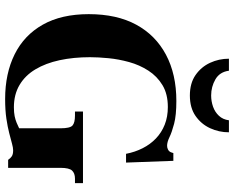

<svg xmlns="http://www.w3.org/2000/svg" viewBox="-104 -818 934 767"><g transform="rotate(90 363.5 -435.0)"><path d="M376 12Q274 12 197.5 -26Q121 -64 79 -138.5Q37 -213 37 -322Q37 -434 79 -511.5Q121 -589 199 -630.5Q277 -672 384 -672Q441 -672 475 -663Q509 -654 528.5 -644.5Q548 -635 563 -635Q571 -635 578.5 -639Q586 -643 589 -651L592 -660H623L630 -471H595Q588 -507 572.5 -537.5Q557 -568 533.5 -590.5Q510 -613 478.5 -625.5Q447 -638 408 -638Q356 -638 320.5 -616.5Q285 -595 262.5 -560Q240 -525 228.5 -483.5Q217 -442 213 -401Q209 -360 209 -327Q209 -261 221 -205.5Q233 -150 257.5 -109Q282 -68 320 -45.5Q358 -23 409 -23Q430 -23 444.5 -26Q459 -29 471 -34Q483 -39 493 -44V-209Q493 -247 482 -257Q471 -267 442 -267H426V-299H712V-267H694Q673 -267 662 -255.5Q651 -244 651 -209V0H619Q613 -9 605 -14.5Q597 -20 581 -20Q571 -20 554.5 -15.5Q538 -11 513 -4.5Q488 2 454.5 7Q421 12 376 12ZM362 -726Q313 -726 280.5 -748.5Q248 -771 231.5 -806.5Q215 -842 215 -882H263Q268 -845 297.5 -828Q327 -811 362 -811Q385 -811 406.5 -818.5Q428 -826 443 -842Q458 -858 461 -882H509Q509 -842 492.5 -806.5Q476 -771 443.5 -748.5Q411 -726 362 -726Z"/></g></svg>

Font: Frank Ruhl Libre ExtraBold
Style: Regular
Weight: 800
Designer: Yanek Iontef
Foundry: Fontef
Version: Version 6.003;gftools[0.9.30]